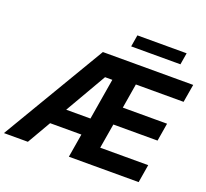

<svg xmlns="http://www.w3.org/2000/svg" viewBox="-187 -1090 1365 1270"><g transform="rotate(20 495.5 -454.5)"><path d="M-37.6 0 394 -727.5H1029.8L1008.3 -600.6H672.4L643.6 -427.2H955.1L934.1 -300.8H623L593.8 -127H931.6L910.6 0H419.4L515.6 -576.2H464.4L130.9 0ZM156.7 -166 177.2 -286.1H554.7L534.7 -166ZM917.5 -909.2 903.8 -826.7H557.1L570.8 -909.2Z"/></g></svg>

Font: Inter Tight
Style: Bold Italic
Weight: 700
Italic angle: -9.39999°
Designer: Rasmus Andersson
Foundry: rsms
Version: Version 3.004